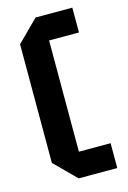

<svg xmlns="http://www.w3.org/2000/svg" viewBox="-110 -754 536 807"><g transform="rotate(-15 158.5 -350.0)"><path d="M37 -92V-608L129 -700H289V-592H159V-108H297V0H129Z"/></g></svg>

Font: Tektur Condensed Medium
Style: Regular
Weight: 500
Width: 3
Designer: Adam Jagosz
Foundry: Adam Jagosz
Version: Version 1.005;gftools[0.9.30]